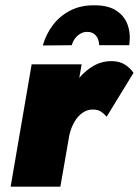

<svg xmlns="http://www.w3.org/2000/svg" viewBox="-20 -702 522 722"><path d="M287 -460H99L20 0H207ZM381 -263 482 -428Q470 -446 450.5 -458.5Q431 -471 405 -472Q358 -474 318.5 -446Q279 -418 253 -373.5Q227 -329 218 -281L241 -195Q247 -221 259.5 -243Q272 -265 290.5 -278Q309 -291 331 -290Q348 -290 360 -282Q372 -274 381 -263ZM141 -531Q153 -574 179.5 -608.5Q206 -643 245.5 -663Q285 -683 337 -682Q387 -682 417.5 -662Q448 -642 460 -608.5Q472 -575 466 -532H353Q352 -549 346.5 -559.5Q341 -570 331.5 -576Q322 -582 309 -582Q297 -583 284.5 -576.5Q272 -570 263 -558.5Q254 -547 250 -532Z"/></svg>

Font: Jost Black
Style: Italic
Weight: 900
Italic angle: -5°
Version: Version 3.710